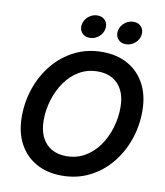

<svg xmlns="http://www.w3.org/2000/svg" viewBox="-100 -1024 958 1116"><g transform="rotate(10 379.0 -465.5)"><path d="M340.3 10.7Q253.9 10.7 189.2 -25.4Q124.5 -61.5 88.6 -128.4Q52.7 -195.3 52.7 -288.1Q52.7 -376 80.8 -456.8Q108.9 -537.6 161.4 -601.1Q213.9 -664.6 287.1 -701.4Q360.4 -738.3 450.2 -738.3Q536.6 -738.3 601.1 -702.1Q665.5 -666 701.4 -599.1Q737.3 -532.2 737.3 -439Q737.3 -350.6 709 -269.8Q680.7 -189 628.2 -125.7Q575.7 -62.5 502.7 -25.9Q429.7 10.7 340.3 10.7ZM345.7 -105.5Q408.2 -105.5 457 -134.3Q505.9 -163.1 539.6 -211.4Q573.2 -259.8 590.8 -318.8Q608.4 -377.9 608.4 -438.5Q608.4 -498.5 587.9 -539.3Q567.4 -580.1 530.8 -601.1Q494.1 -622.1 444.8 -622.1Q382.3 -622.1 333.5 -593.3Q284.7 -564.5 251 -515.9Q217.3 -467.3 199.5 -408.2Q181.6 -349.1 181.6 -289.1Q181.6 -229.5 202.1 -188.5Q222.7 -147.5 259.5 -126.5Q296.4 -105.5 345.7 -105.5ZM574.7 -806.2Q544.9 -806.2 528.1 -825.9Q511.2 -845.7 516.1 -874.5Q520.5 -902.8 544.2 -922.6Q567.9 -942.4 597.2 -942.4Q627 -942.4 643.8 -922.9Q660.6 -903.3 655.8 -874.5Q651.4 -845.7 627.7 -825.9Q604 -806.2 574.7 -806.2ZM361.8 -806.2Q332 -806.2 315.2 -825.9Q298.3 -845.7 303.2 -874.5Q308.1 -902.8 331.5 -922.6Q355 -942.4 384.3 -942.4Q414.1 -942.4 430.9 -922.9Q447.8 -903.3 442.9 -874.5Q438.5 -845.7 414.8 -825.9Q391.1 -806.2 361.8 -806.2Z"/></g></svg>

Font: Inter 24pt SemiBold
Style: Italic
Weight: 600
Italic angle: -9.3988°
Designer: Rasmus Andersson
Foundry: rsms
Version: Version 4.001;git-66647c0bb